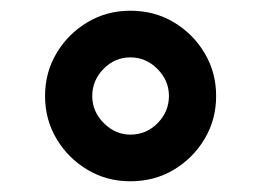

<svg xmlns="http://www.w3.org/2000/svg" viewBox="-20 -741 488 358"><path d="M223 -403Q179 -403 143 -424.5Q107 -446 85.5 -482Q64 -518 64 -562Q64 -606 85.5 -642Q107 -678 143 -699.5Q179 -721 223 -721Q268 -721 304 -699.5Q340 -678 361.5 -642Q383 -606 383 -562Q383 -518 361.5 -482Q340 -446 304 -424.5Q268 -403 223 -403ZM223 -490Q253 -490 274 -511.5Q295 -533 295 -562Q295 -591 273.5 -612.5Q252 -634 223 -634Q194 -634 173 -612.5Q152 -591 152 -562Q152 -533 173.5 -511.5Q195 -490 223 -490Z"/></svg>

Font: Miriam Libre SemiBold
Style: Regular
Weight: 600
Version: Version 2.000